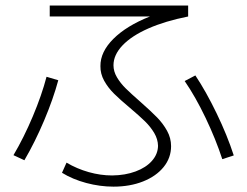

<svg xmlns="http://www.w3.org/2000/svg" viewBox="-20 -700 904 703"><path d="M207 -67.4 223.6 -104.5Q261.7 -82 304.9 -69.8Q348.1 -57.6 390.6 -57.6Q438.5 -58.1 476.6 -72.3Q514.6 -86.4 536.4 -111.1Q558.1 -135.7 558.6 -166Q558.1 -190.4 544.7 -213.1Q531.2 -235.8 510.7 -255.9Q490.2 -275.9 456.1 -304.7Q420.4 -334.5 397.9 -356.7Q375.5 -378.9 361.3 -404.5Q347.2 -430.2 347.7 -458Q347.2 -509.8 395 -557.6Q442.9 -605.5 528.8 -639.6H162.1V-679.7H668.9V-639.6Q585 -623 523.4 -595.9Q461.9 -568.8 428.7 -533.9Q395.5 -499 395.5 -460.9Q395.5 -438.5 408.2 -417Q420.9 -395.5 440.4 -376.2Q460 -356.9 494.1 -327.1Q532.7 -293 554.9 -270.3Q577.1 -247.6 591.8 -220.9Q606.4 -194.3 606.4 -165Q606.4 -122.1 579.1 -88.4Q551.8 -54.7 503.7 -35.6Q455.6 -16.6 395.5 -16.6Q346.2 -16.6 295.9 -30Q245.6 -43.5 207 -67.4ZM150.4 -418.9 193.4 -406.2Q174.8 -337.4 141.6 -258.8Q108.4 -180.2 69.3 -113.3L29.3 -131.8Q67.4 -196.3 100.1 -273.9Q132.8 -351.6 150.4 -418.9ZM656.2 -403.3 695.3 -423.8Q734.9 -364.3 773.4 -284.4Q812 -204.6 835.9 -130.9L793.9 -117.2Q770 -190.4 732.9 -268.1Q695.8 -345.7 656.2 -403.3Z"/></svg>

Font: Pretendard GOV ExtraLight
Style: Regular
Weight: 200
Designer: Base glyphs from Inter by Rasmus Andersson; Hangeul glyphs from Noto Sans CJK(Source Han Sans) by Jang Soo-young and Kan
Foundry: Kil Hyung-jin
Version: Version 1.309